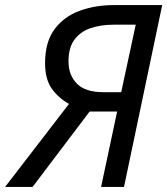

<svg xmlns="http://www.w3.org/2000/svg" viewBox="-59 -734 657 754"><path d="M-39 0 212 -326Q172 -348 145 -385Q118 -422 118 -486Q118 -569 155 -619Q192 -669 253.5 -691.5Q315 -714 387 -714H578L428 0H338L401 -296H293L69 0ZM346 -372H417L474 -637H387Q337 -637 297 -623.5Q257 -610 233.5 -578.5Q210 -547 210 -493Q210 -439 243 -405.5Q276 -372 346 -372Z"/></svg>

Font: Noto IKEA Latin
Style: Italic
Weight: 400
Italic angle: -12°
Designer: Monotype Design Team
Foundry: Monotype Imaging Inc.
Version: Version 1.0